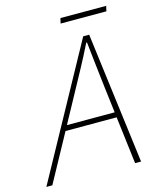

<svg xmlns="http://www.w3.org/2000/svg" viewBox="-158 -853 754 932"><g transform="rotate(-15 219.0 -387.0)"><path d="M-42 0 320 -660H350L434 0H404L375 -238H118L-12 0ZM372 -264 356 -396Q350 -452 343 -509Q336 -566 330 -626H326Q296 -565 266 -510Q236 -455 204 -396L132 -264ZM230 -748 236 -774H466L460 -748Z"/></g></svg>

Font: Source Sans 3 ExtraLight ExtraLight
Style: Italic
Weight: 250
Italic angle: -11°
Version: Version 3.052;hotconv 1.1.0;makeotfexe 2.6.0